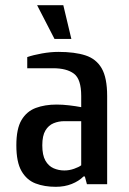

<svg xmlns="http://www.w3.org/2000/svg" viewBox="-20 -710 498 740"><path d="M195 10Q151 10 117 -3Q83 -16 63 -50.5Q43 -85 43 -150Q43 -214 63 -247.5Q83 -281 118 -294Q153 -307 198 -307Q221 -307 246.5 -304Q272 -301 293 -297V-340Q293 -405 265 -426Q237 -447 185 -447H85V-490Q108 -498 141.5 -504Q175 -510 205 -510Q268 -510 309.5 -496.5Q351 -483 372 -446.5Q393 -410 393 -340V0H315L307 -30H302Q284 -12 256.5 -1Q229 10 195 10ZM228 -53Q247 -53 265.5 -59.5Q284 -66 293 -73V-243H228Q206 -243 186.5 -235Q167 -227 155 -207Q143 -187 143 -150Q143 -112 155 -91Q167 -70 186.5 -61.5Q206 -53 228 -53ZM190 -560 123 -690H224L255 -560Z"/></svg>

Font: Cuprum Medium
Style: Regular
Weight: 500
Designer: Jovanny Lemonad
Foundry: Jovanny Lemonad
Version: Version 3.000